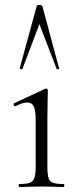

<svg xmlns="http://www.w3.org/2000/svg" viewBox="-20 -750 315 770"><path d="M57 -12Q86 -12 99.5 -17Q113 -22 118 -36.5Q123 -51 123 -81V-270Q123 -307 115.5 -323Q108 -339 90 -339Q71 -339 42 -324H41Q37 -324 35 -329Q33 -334 37 -336L161 -394L165 -395Q167 -395 169.5 -393Q172 -391 172 -388Q172 -382 171 -348.5Q170 -315 170 -271V-81Q170 -51 174.5 -36.5Q179 -22 192.5 -17Q206 -12 235 -12Q238 -12 238 -6Q238 0 235 0Q212 0 199 -1L146 -2L94 -1Q80 0 57 0Q55 0 55 -6Q55 -12 57 -12ZM207 -474 138 -653 70 -474Q70 -472 66 -472Q63 -472 60.5 -473.5Q58 -475 59 -476L127 -725Q128 -730 138 -730Q149 -730 150 -725L217 -476Q219 -474 213.5 -472.5Q208 -471 207 -474Z"/></svg>

Font: Cormorant Infant Light
Style: Regular
Weight: 300
Designer: Christian Thalmann (Catharsis Fonts)
Version: Version 3.000